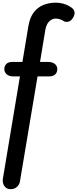

<svg xmlns="http://www.w3.org/2000/svg" viewBox="-24 -948 563 1396"><path d="M55 427.5Q31 427.5 17.2 415.2Q3.5 403 -1.2 386Q-6 369 -3.5 354L121 -392.5H72Q42.5 -392.5 25 -407.5Q7.5 -422.5 7.5 -445.5Q7.5 -468 21.8 -482.8Q36 -497.5 65.5 -497.5H139L182 -756Q193 -823 223.2 -860.5Q253.5 -898 294.8 -913.2Q336 -928.5 379.5 -928.5Q412 -928.5 440.8 -919.8Q469.5 -911 495 -893.5Q511.5 -882.5 516.8 -864Q522 -845.5 508.5 -821.5Q493.5 -795 472.8 -790.5Q452 -786 440.5 -794Q430.5 -800.5 415 -806.8Q399.5 -813 379.5 -813Q356 -813 334.5 -793Q313 -773 305 -727.5L267 -497.5H326.5Q357.5 -497.5 375 -482.8Q392.5 -468 392.5 -445.5Q392.5 -421 377 -406.8Q361.5 -392.5 333 -392.5H249L121 371Q117.5 393.5 99.5 410.5Q81.5 427.5 55 427.5Z"/></svg>

Font: Edu AU VIC WA NT Pre SemiBold
Style: Regular
Weight: 600
Designer: Tina and Corey Anderson, Eben Sorkin, Mirko Velimirovic
Foundry: Google for Education
Version: Version 1.001